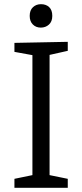

<svg xmlns="http://www.w3.org/2000/svg" viewBox="-20 -898 392 918"><path d="M304 -655 206 -633 217 -647V-49L206 -63L304 -43V0H49V-43L146 -63L135 -49V-647L148 -632L49 -650V-693L304 -698ZM175 -766Q152 -766 137 -781Q122 -796 122 -822Q122 -849 137.5 -863.5Q153 -878 176 -878Q200 -878 215 -864Q230 -850 230 -822Q230 -795 214 -780.5Q198 -766 175 -766Z"/></svg>

Font: Bitter Thin
Style: Regular
Weight: 400
Version: Version 3.021